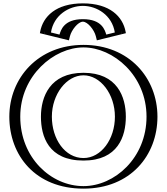

<svg xmlns="http://www.w3.org/2000/svg" viewBox="-20 -1107 992 1142"><path d="M368 -875C368 -875 379 -978 473 -978C567 -978 578 -875 578 -875L704 -906C692 -1013 602 -1087 473 -1087C344 -1087 254 -1013 242 -906ZM263.5 -413C263.5 -536 331.5 -659 476.5 -659C622.5 -659 688.5 -536 688.5 -413C688.5 -290 626.5 -167 476.5 -167C322.5 -167 263.5 -290 263.5 -413ZM60.5 -413C60.5 -654 249.5 -840 476.5 -840C705.5 -840 891.5 -654 891.5 -413C891.5 -172 713.5 15 476.5 15C232.5 15 60.5 -172 60.5 -413ZM356.3 -893.3 258.8 -917.3C275.7 -1009.3 355.5 -1072 473 -1072C591.1 -1072 670.5 -1008.2 687.2 -917.3L589.7 -893.3C582 -924 555.2 -993 473 -993C390.2 -993 363.6 -922.4 356.3 -893.3ZM248.5 -413C248.5 -286.1 311.4 -152 476.5 -152C637.7 -152 703.5 -285.9 703.5 -413C703.5 -540.4 633.6 -674 476.5 -674C320.5 -674 248.5 -540.5 248.5 -413ZM75.5 -413C75.5 -179.5 241.1 0 476.5 0C704.9 0 876.5 -179.7 876.5 -413C876.5 -646 697 -825 476.5 -825C257.9 -825 75.5 -645.9 75.5 -413ZM356.3 -893.3C363.6 -922.4 390.2 -993 473 -993C555.2 -993 582 -924 589.7 -893.3L687.2 -917.3C670.5 -1008.2 591.1 -1072 473 -1072C355.5 -1072 275.7 -1009.3 258.8 -917.3ZM248.5 -413C248.5 -540.5 320.5 -674 476.5 -674C633.6 -674 703.5 -540.4 703.5 -413C703.5 -285.9 637.7 -152 476.5 -152C311.4 -152 248.5 -286.1 248.5 -413ZM75.5 -413C75.5 -645.9 257.9 -825 476.5 -825C697 -825 876.5 -646 876.5 -413C876.5 -179.7 704.9 0 476.5 0C241.1 0 75.5 -179.5 75.5 -413ZM370.8 -889.7 367.2 -875.2 241.5 -906.1 244.1 -920C262.5 -1020.1 350 -1087 473 -1087C596.7 -1087 683.7 -1019 701.9 -920L704.5 -906.1L578.8 -875.2L575.2 -889.7C567.8 -918.8 544.4 -978 473 -978C401.1 -978 377.8 -917.4 370.8 -889.7ZM263.5 -413C263.5 -290 322.6 -167 476.5 -167C626.4 -167 688.5 -290 688.5 -413C688.5 -536 622.5 -659 476.5 -659C331.5 -659 263.5 -536 263.5 -413ZM60.5 -413C60.5 -172 232.5 15 476.5 15C713.5 15 891.5 -172 891.5 -413C891.5 -654 705.5 -840 476.5 -840C249.5 -840 60.5 -654 60.5 -413ZM333.9 -901.3 283.1 -913.8C299.3 -1018 391.2 -1072 473 -1072C555.1 -1072 646.8 -1017.4 662.9 -913.8L612.1 -901.3C604.1 -926.3 587.5 -993 473 -993C358 -993 341.6 -925.5 333.9 -901.3ZM223.5 -413C223.5 -296.2 267.5 -152 476.5 -152C681.7 -152 728.5 -296.1 728.5 -413C728.5 -530 677.8 -674 476.5 -674C276.2 -674 223.5 -530.1 223.5 -413ZM100.5 -413C100.5 -657.6 301.2 -825 476.5 -825C653.8 -825 851.5 -657.7 851.5 -413C851.5 -168.2 661.8 0 476.5 0C284 0 100.5 -168.1 100.5 -413ZM396.1 -891.9C405.1 -927.6 443.8 -978 473 -978C501.8 -978 540.6 -929.1 549.9 -891.9L556.1 -867.1L728.7 -909.6L727.1 -918.3C710.6 -1007.7 634 -1087 473 -1087C312.8 -1087 235.6 -1008.8 218.9 -918.3L217.3 -909.6L389.9 -867.1ZM288.5 -413C288.5 -546.5 375.8 -659 476.5 -659C578.2 -659 663.5 -546.4 663.5 -413C663.5 -279.7 582.3 -167 476.5 -167C366.6 -167 288.5 -279.8 288.5 -413ZM35.5 -413C35.5 -183.4 189.6 15 476.5 15C756.6 15 916.5 -183.5 916.5 -413C916.5 -642.4 748.7 -840 476.5 -840C206.3 -840 35.5 -642.3 35.5 -413Z"/></svg>

Font: Hussar Outliner
Style: Regular
Weight: 700
Foundry: Cannot Into Space Fonts
Version: Version 0.92